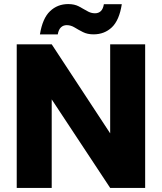

<svg xmlns="http://www.w3.org/2000/svg" viewBox="-20 -919 792 939"><path d="M518.8 -702.3H689.9V0H518.8L232.9 -432.9V0H61.8V-702.3H232.9L518.8 -266.8ZM175.3 -750.9Q188 -829.4 224.6 -864.2Q261.1 -899.1 313.6 -899.1Q343.8 -899.1 365.5 -887.8Q387.2 -876.5 405.8 -865.3Q424.4 -854 444.4 -854Q462 -854 473.2 -864.8Q484.4 -875.6 488 -898.6H575.7Q563.5 -820.1 527.2 -785.5Q490.9 -751 437.4 -751Q407.7 -751 385.8 -762Q363.9 -773 345.2 -784.5Q326.6 -796 306.6 -796Q289.5 -796 278.1 -785.2Q266.6 -774.5 262.5 -750.9Z"/></svg>

Font: Poppins Variable
Style: Regular
Weight: 100
Designer: Jonny Pinhorn
Foundry: Indian Type Foundry
Version: Version 6.000